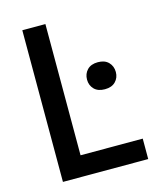

<svg xmlns="http://www.w3.org/2000/svg" viewBox="-104 -749 687 824"><g transform="rotate(-15 240.0 -337.0)"><path d="M175.8 -90.8V-673.8H73.2V0H452.1V-90.8ZM286.6 -397Q286.6 -371.6 303.2 -354.5Q319.8 -337.4 350.6 -337.4Q381.3 -337.4 397.9 -354.5Q414.6 -371.6 414.6 -397Q414.6 -422.9 397.9 -440.2Q381.3 -457.5 350.6 -457.5Q319.8 -457.5 303.2 -440.2Q286.6 -422.9 286.6 -397Z"/></g></svg>

Font: FAU Chimera Medium
Style: Regular
Weight: 500
Version: Version 1.002;hotconv 1.0.117;makeotfexe 2.5.65602